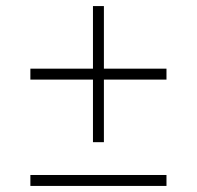

<svg xmlns="http://www.w3.org/2000/svg" viewBox="-20 -750 649 632"><path d="M80 -138V-174H528V-138ZM286 -282V-730H322V-282ZM80 -488V-524H528V-488Z"/></svg>

Font: Exo Thin ExtraLight
Style: Regular
Weight: 250
Version: Version 2.000